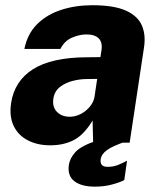

<svg xmlns="http://www.w3.org/2000/svg" viewBox="-20 -547 608 736"><path d="M172.5 10Q124 10 87.2 -8.8Q50.5 -27.5 32.8 -63.5Q15 -99.5 22.5 -151.5Q35 -236 106.2 -281.5Q177.5 -327 314 -327.5L365 -328L369 -354.5Q373.5 -385.5 357.8 -400.5Q342 -415.5 309 -415Q283.5 -414.5 255.5 -402.5Q227.5 -390.5 211.5 -359.5H73.5Q85 -417 122 -454Q159 -491 214 -509Q269 -527 333.5 -527Q416.5 -527 462.2 -506.5Q508 -486 523.8 -449.5Q539.5 -413 532 -365L477 0H337L335 -85Q302 -30.5 263.2 -10.2Q224.5 10 172.5 10ZM247 -99.5Q263.5 -99.5 279.2 -105.5Q295 -111.5 308.2 -122.2Q321.5 -133 330.2 -146Q339 -159 342 -174L352.5 -244.5L312 -244Q287 -244 259 -237Q231 -230 210 -213.8Q189 -197.5 184.5 -169Q180 -136.5 198.5 -118Q217 -99.5 247 -99.5ZM344 168.5Q292.5 168.5 265.2 147.8Q238 127 244 85Q248 59 269.2 35.8Q290.5 12.5 349.5 -7.5L466.5 -6Q410.5 13 389.8 28.5Q369 44 366 62.5Q364 77.5 370.2 85Q376.5 92.5 392.5 92.5Q414.5 92.5 432 85.5Q449.5 78.5 467 69L456.5 143Q440.5 152 409.8 160.2Q379 168.5 344 168.5Z"/></svg>

Font: Public Sans Thin ExtraBold
Style: Italic
Weight: 800
Italic angle: -8°
Version: Version 2.001